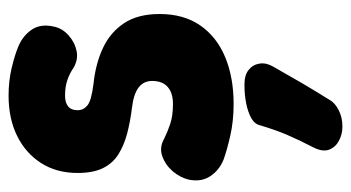

<svg xmlns="http://www.w3.org/2000/svg" viewBox="-210 -350 838 459"><g transform="rotate(-90 209.5 -120.0)"><path d="M191 19Q150 19 115 11Q80 3 58 -5Q33 -15 18.5 -36.5Q4 -58 10 -88Q15 -109 30 -126.5Q45 -144 66 -151.5Q87 -159 108 -147Q124 -139 143.5 -132.5Q163 -126 191 -126Q217 -126 231.5 -138.5Q246 -151 246 -176Q246 -196 230.5 -208Q215 -220 182 -224Q149 -228 120.5 -235.5Q92 -243 70.5 -256.5Q49 -270 37.5 -293.5Q26 -317 26 -354Q26 -404 49.5 -441Q73 -478 114.5 -498.5Q156 -519 211 -519Q246 -519 277.5 -511.5Q309 -504 330 -495Q355 -484 369 -463Q383 -442 376 -411Q372 -391 355.5 -376Q339 -361 318 -356.5Q297 -352 277 -364Q264 -373 248 -378.5Q232 -384 211 -384Q194 -384 185 -376.5Q176 -369 176 -354Q176 -340 187.5 -330.5Q199 -321 239 -316Q287 -311 324.5 -293.5Q362 -276 384 -243Q406 -210 406 -158Q406 -100 378.5 -60.5Q351 -21 302.5 -1Q254 19 191 19ZM201 248Q194 261 176.5 270Q159 279 139 279H135Q119 279 103.5 271Q88 263 82 248Q76 233 86 212Q106 173 117.5 146Q129 119 140 82Q143 69 157.5 61Q172 53 192.5 49Q213 45 233 45H240Q260 45 272.5 55Q285 65 287.5 81Q290 97 280 114Q258 153 241 182Q224 211 201 248Z"/></g></svg>

Font: Winky Sans
Style: Bold
Weight: 700
Designer: Simon Atzbach
Foundry: typofactur
Version: Version 1.205